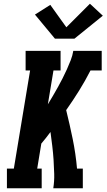

<svg xmlns="http://www.w3.org/2000/svg" viewBox="-20 -1007 570 1027"><path d="M17 0V-105H54L141 -630H117V-735H304V-630H266L236 -449Q250 -472 263.5 -495Q277 -518 290 -541.5Q303 -565 315 -588.5Q327 -612 338 -636.5Q349 -661 358.5 -685.5Q368 -710 372 -735H524V-630H464Q436 -575 403 -522Q370 -469 334 -418Q353 -341 369 -263Q385 -185 392 -105H423V0H265Q271 -38 270 -76.5Q269 -115 266.5 -152.5Q264 -190 259.5 -227Q255 -264 250 -301Q238 -285 226 -269.5Q214 -254 201 -239L179 -105H203V0ZM274 -800 167 -929 249 -981 335 -861 461 -987 530 -923 378 -800Z"/></svg>

Font: Iosevka Curly Slab XBdObl
Style: Regular
Weight: 800
Italic angle: -9°
Monospace: yes
Designer: Belleve Invis
Foundry: Belleve Invis
Version: Version 11.1.0; ttfautohint (v1.8.3)